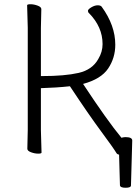

<svg xmlns="http://www.w3.org/2000/svg" viewBox="-20 -720 653 906"><path d="M598 155Q598 166 572.5 166Q547 166 546 154Q545 132 544 84.5Q543 37 542 10Q533 8 530 3Q515 -22 456.5 -101Q398 -180 310 -313Q245 -306 173 -304V-106L176 0Q176 5 160 5Q144 5 126.5 -1.5Q109 -8 109 -18L111 -107V-589L108 -695Q108 -700 124 -700Q140 -700 157.5 -693.5Q175 -687 175 -677L173 -588V-361H178Q286 -361 351 -376Q416 -391 444 -442Q464 -475 464 -512Q464 -593 400 -658Q395 -662 395 -669Q395 -676 411 -685.5Q427 -695 441 -695Q455 -695 460 -688Q524 -600 524 -509Q524 -447 490.5 -397Q457 -347 372 -324Q486 -151 553 -70Q564 -73 572 -73Q604 -73 604 -57V-56ZM530 3Z"/></svg>

Font: LXGW WenKai TC Light
Style: Regular
Weight: 300
Designer: LXGW / Fontworks Inc.
Foundry: LXGW / Fontworks Inc.
Version: Version 1.330